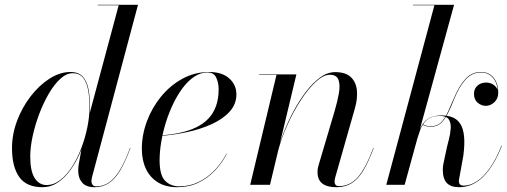

<svg xmlns="http://www.w3.org/2000/svg" viewBox="-20 -770 2111 800"><path d="M374 10Q339 10 322.5 -9Q306 -28 306 -58Q306 -62 306.2 -69.5Q306.5 -77 308 -85L319.5 -148.5L344.5 -232.5L352 -292L474.5 -748H387V-750H555L363 -30.5Q361 -23 361 -14.5Q361 -6.5 365.5 0Q370 6.5 381.5 6.5Q410.5 6.5 434.2 -9.8Q458 -26 479.5 -61.5Q501 -97 522 -153.5L523.5 -153Q502 -95.5 480.5 -59.5Q459 -23.5 433.2 -6.8Q407.5 10 374 10ZM157 10Q90 10 60 -32.8Q30 -75.5 30 -152.5Q30 -210 51 -266.2Q72 -322.5 107.5 -368.5Q143 -414.5 186.2 -442.2Q229.5 -470 273.5 -470Q308.5 -470 326 -449.5Q343.5 -429 349.2 -395.8Q355 -362.5 355 -324Q355 -291 348.8 -253.5Q342.5 -216 330.5 -178.5Q318.5 -141 301.2 -107.2Q284 -73.5 262 -47Q240 -20.5 213.8 -5.2Q187.5 10 157 10ZM174 1Q204 1 231 -19.8Q258 -40.5 280.2 -75.2Q302.5 -110 318.8 -152.8Q335 -195.5 344 -240Q353 -284.5 353 -324Q353 -363 347.2 -395Q341.5 -427 326.2 -446Q311 -465 283 -465Q257 -465 231.5 -441.8Q206 -418.5 183.5 -380Q161 -341.5 143.5 -295.2Q126 -249 116 -202.5Q106 -156 106 -117.5Q106 -57 124.5 -28Q143 1 174 1Z M719 10Q671 10 638 -10.2Q605 -30.5 588 -66.5Q571 -102.5 571 -150Q571 -207.5 592 -264.2Q613 -321 651 -367.5Q689 -414 740.2 -442Q791.5 -470 851.5 -470Q905.5 -470 935.2 -443.2Q965 -416.5 965 -377Q965 -336 937 -305Q909 -274 862.2 -252.8Q815.5 -231.5 759.2 -219.5Q703 -207.5 646 -203.5V-205.5Q691.5 -208.5 729.8 -216.8Q768 -225 797.8 -239.5Q827.5 -254 848.2 -275.8Q869 -297.5 880 -328Q891 -358.5 891 -398.5Q891 -424 881.2 -446Q871.5 -468 844.5 -468Q816 -468 790.2 -451Q764.5 -434 742.2 -404.8Q720 -375.5 702 -338.2Q684 -301 671.2 -260Q658.5 -219 651.8 -178.5Q645 -138 645 -102.5Q645 -39.5 668.2 -16.5Q691.5 6.5 726.5 6.5Q771 6.5 808.2 -12Q845.5 -30.5 874.8 -61.2Q904 -92 923.5 -129.5L925 -129Q905.5 -91 875.8 -59.5Q846 -28 806.8 -9Q767.5 10 719 10Z M1381.5 10Q1342.5 10 1322.8 -5.5Q1303 -21 1303 -53Q1303 -64 1305 -72.2Q1307 -80.5 1309 -87L1374.5 -308Q1386 -347 1392 -381.2Q1398 -415.5 1390.5 -437Q1383 -458.5 1354 -458.5Q1328 -458.5 1296.5 -429.8Q1265 -401 1233.8 -353.2Q1202.5 -305.5 1176.8 -248Q1151 -190.5 1136.5 -133H1135.5Q1144 -170 1161 -214.8Q1178 -259.5 1201.8 -304.2Q1225.5 -349 1254 -386.5Q1282.5 -424 1313.5 -446.8Q1344.5 -469.5 1376.5 -469.5Q1420 -469.5 1441.8 -448.8Q1463.5 -428 1467 -394Q1470.5 -360 1459 -319.5L1377 -31.5Q1375.5 -27 1374.8 -22.2Q1374 -17.5 1374 -13.5Q1374 -5.5 1378 0Q1382 5.5 1393 5.5Q1438 5.5 1470.8 -31.5Q1503.5 -68.5 1535.5 -153.5L1537 -153Q1515.5 -95.5 1493.8 -59.5Q1472 -23.5 1445.2 -6.8Q1418.5 10 1381.5 10ZM1022.5 0 1132 -458H1060V-460H1215L1105 0Z M1589.5 0 1790 -748H1701V-750H1872L1666 0ZM1893 10Q1858 10 1841.5 -7.8Q1825 -25.5 1825 -63Q1825 -67 1825.5 -73.8Q1826 -80.5 1827 -85L1838.5 -139.5Q1843 -161.5 1849.8 -186.8Q1856.5 -212 1858 -235Q1859.5 -258 1850 -272.5Q1840.5 -287 1812.5 -287Q1777 -287 1758.2 -269.8Q1739.5 -252.5 1731.2 -229.8Q1723 -207 1718 -190H1716Q1727 -236 1744 -257Q1761 -278 1780.8 -283.5Q1800.5 -289 1820 -289Q1846 -289 1865.8 -281Q1885.5 -273 1897.8 -254.2Q1910 -235.5 1913.5 -203Q1917 -170.5 1910.5 -121L1893 -24Q1892.5 -22.5 1892.2 -19.8Q1892 -17 1892 -15.5Q1892 3.5 1912 3.5Q1940 3.5 1968 -15.2Q1996 -34 2022 -71Q2048 -108 2069.5 -163.5L2071 -162.5Q2039 -80 1994.5 -35Q1950 10 1893 10ZM1776 -242Q1764.5 -242 1755 -244.5Q1745.5 -247 1740.5 -250.5L1741.5 -252.5Q1747 -249 1755 -246.5Q1763 -244 1776 -244Q1801.5 -244 1817.5 -259.8Q1833.5 -275.5 1845.5 -301.8Q1857.5 -328 1871 -360Q1892.5 -411.5 1919 -440.8Q1945.5 -470 1984 -470Q2006.5 -470 2022.5 -459.2Q2038.5 -448.5 2047.2 -429Q2056 -409.5 2056 -383.5Q2056 -359 2039.8 -344Q2023.5 -329 2004.5 -329Q1986 -329 1970.5 -341.8Q1955 -354.5 1955 -379Q1955 -400.5 1969.5 -413.2Q1984 -426 2005.5 -426Q2018.5 -426 2029.8 -420.5Q2041 -415 2048 -405.5Q2055 -396 2055 -383.5H2054Q2054 -408.5 2045.5 -427.5Q2037 -446.5 2021.5 -457.2Q2006 -468 1984 -468Q1946 -468 1919.2 -437.8Q1892.5 -407.5 1873 -359Q1859.5 -325 1846.5 -298.5Q1833.5 -272 1817.2 -257Q1801 -242 1776 -242Z"/></svg>

Font: Bodoni Moda 96pt
Style: Italic
Weight: 400
Italic angle: -13°
Version: Version 2.004